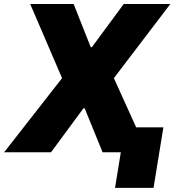

<svg xmlns="http://www.w3.org/2000/svg" viewBox="-36 -747 855 942"><path d="M-15.6 0 268.5 -363.6 112.2 -727.3H325.3L409.1 -515.6H414.8L571 -727.3H799.7L522.7 -363.6L632.1 -122.2H765.6L717.3 174.7H528.4L556.8 0H467.3L379.3 -215.9H373.6L214.5 0Z"/></svg>

Font: Inter P Black
Style: Italic
Weight: 900
Italic angle: -9.40001°
Designer: Rasmus Andersson
Foundry: rsms
Version: Version 3.018;git-588b23468